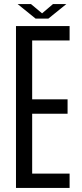

<svg xmlns="http://www.w3.org/2000/svg" viewBox="-20 -929 404 949"><path d="M59 0V-800H324V-729H139V-438H314V-367H139V-71H324V0ZM67 -909H133L188 -863L242 -909H308L219 -837H156Z"/></svg>

Font: Big Shoulders Text
Style: Regular
Weight: 400
Designer: Patric King
Foundry: XO Type Co
Version: Version 1.000; ttfautohint (v1.8.2)